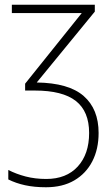

<svg xmlns="http://www.w3.org/2000/svg" viewBox="-20 -550 465 810"><path d="M380 -530V-501L135 -202Q270 -200 333 -145Q396 -90 396 11Q396 79 369.5 130.5Q343 182 293.5 211Q244 240 174 240Q125 240 86 231.5Q47 223 15 207V167Q48 184 88 194.5Q128 205 175 205Q260 205 308 152.5Q356 100 356 11Q356 -80 300 -124Q244 -168 127 -168H86V-197L325 -495H30V-530Z"/></svg>

Font: Noto Sans Disp ExtLt
Style: Regular
Weight: 200
Designer: Monotype Design Team
Foundry: Monotype Imaging Inc.
Version: Version 2.000;GOOG;noto-source:20170915:90ef993387c0